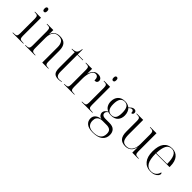

<svg xmlns="http://www.w3.org/2000/svg" viewBox="160 -1918 3335 3335"><g transform="rotate(45 1828.0 -250.5)"><path d="M154 -644Q140 -644 130.5 -654.5Q121 -665 121 -693Q121 -720 130.5 -730.5Q140 -741 154 -741Q168 -741 177.5 -730.5Q187 -720 187 -693Q187 -665 177.5 -654.5Q168 -644 154 -644ZM27 0V-10H47Q96 -10 111.5 -24.5Q127 -39 127 -86V-448Q127 -496 111.5 -511Q96 -526 52 -526H42V-536H191V-88Q191 -40 206.5 -25Q222 -10 271 -10H292V0Z M335 0V-10H349Q383 -10 400 -16.5Q417 -23 423 -41Q429 -59 429 -94V-443Q429 -495 414.5 -510.5Q400 -526 355 -526H340V-536H493V-435H495Q507 -477 532 -501Q557 -525 588 -534.5Q619 -544 650 -544Q738 -544 779.5 -498Q821 -452 821 -353V-94Q821 -59 826.5 -41Q832 -23 848.5 -16.5Q865 -10 897 -10H907V0H757V-380Q757 -446 730 -487.5Q703 -529 637 -529Q581 -529 550 -503Q519 -477 506 -436.5Q493 -396 493 -352V-94Q493 -59 499 -41Q505 -23 522 -16.5Q539 -10 572 -10H582V0Z M1157 10Q1089 10 1059 -24Q1029 -58 1029 -143V-526H952V-536Q1016 -536 1045 -558Q1062 -572 1070.5 -596.5Q1079 -621 1083 -658H1093V-536H1227V-526H1093V-119Q1093 -56 1112 -29Q1131 -2 1172 -2Q1200 -2 1231 -11V-1Q1217 4 1196.5 7Q1176 10 1157 10Z M1291 0V-10H1308Q1352 -10 1367.5 -25Q1383 -40 1383 -87V-450Q1383 -497 1367.5 -511.5Q1352 -526 1303 -526H1294V-536H1446V-418H1448Q1456 -447 1472 -476.5Q1488 -506 1516 -525.5Q1544 -545 1588 -545Q1632 -545 1657 -525.5Q1682 -506 1682 -474Q1682 -451 1667.5 -436Q1653 -421 1619 -421Q1619 -475 1601 -497Q1583 -519 1554 -519Q1524 -519 1504 -500Q1484 -481 1471.5 -449Q1459 -417 1453 -378.5Q1447 -340 1447 -302V-90Q1447 -41 1462.5 -25.5Q1478 -10 1522 -10H1545V0Z M1851 -644Q1837 -644 1827.5 -654.5Q1818 -665 1818 -693Q1818 -720 1827.5 -730.5Q1837 -741 1851 -741Q1865 -741 1874.5 -730.5Q1884 -720 1884 -693Q1884 -665 1874.5 -654.5Q1865 -644 1851 -644ZM1724 0V-10H1744Q1793 -10 1808.5 -24.5Q1824 -39 1824 -86V-448Q1824 -496 1808.5 -511Q1793 -526 1749 -526H1739V-536H1888V-88Q1888 -40 1903.5 -25Q1919 -10 1968 -10H1989V0Z M2233 240Q2134 240 2084 200Q2034 160 2034 93Q2034 36 2075.5 3Q2117 -30 2178 -32Q2140 -42 2121 -66Q2102 -90 2102 -119Q2102 -143 2118.5 -167Q2135 -191 2170 -209Q2122 -229 2098.5 -270.5Q2075 -312 2075 -366Q2075 -446 2120 -495Q2165 -544 2252 -544Q2287 -544 2315.5 -534Q2344 -524 2365 -506Q2386 -528 2408.5 -545Q2431 -562 2459 -562Q2483 -562 2496.5 -549Q2510 -536 2510 -515Q2510 -496 2499.5 -484.5Q2489 -473 2470 -473Q2470 -532 2433 -532Q2419 -532 2405.5 -524.5Q2392 -517 2373 -500Q2394 -479 2408 -443Q2422 -407 2422 -364Q2422 -289 2379.5 -241.5Q2337 -194 2252 -194Q2213 -194 2182 -204Q2159 -191 2149.5 -175.5Q2140 -160 2140 -143Q2140 -115 2161.5 -100Q2183 -85 2222 -85H2322Q2403 -85 2440.5 -46.5Q2478 -8 2478 58Q2478 141 2417.5 190.5Q2357 240 2233 240ZM2249 -204Q2304 -204 2331 -240.5Q2358 -277 2358 -364Q2358 -454 2331 -494Q2304 -534 2249 -534Q2196 -534 2167.5 -493Q2139 -452 2139 -363Q2139 -279 2168 -241.5Q2197 -204 2249 -204ZM2239 230Q2426 230 2426 81Q2426 23 2397 -1Q2368 -25 2311 -25H2210Q2177 -25 2149 -13.5Q2121 -2 2104 24Q2087 50 2087 96Q2087 158 2123.5 194Q2160 230 2239 230Z M2806 10Q2720 10 2678.5 -37Q2637 -84 2637 -185V-443Q2637 -478 2631 -495.5Q2625 -513 2607.5 -519.5Q2590 -526 2557 -526H2543V-536H2701V-181Q2701 -93 2724.5 -48.5Q2748 -4 2815 -4Q2889 -4 2926.5 -59.5Q2964 -115 2964 -204V-443Q2964 -478 2958 -495.5Q2952 -513 2935 -519.5Q2918 -526 2885 -526H2875V-536H3028V-92Q3028 -41 3043 -25.5Q3058 -10 3103 -10H3120V0H2969V-131H2967Q2955 -77 2930.5 -46.5Q2906 -16 2873.5 -3Q2841 10 2806 10Z M3422 10Q3319 10 3260 -61.5Q3201 -133 3201 -263Q3201 -404 3255.5 -474Q3310 -544 3410 -544Q3500 -544 3552 -481Q3604 -418 3604 -299V-280H3267Q3267 -132 3307 -66Q3347 0 3424 0Q3481 0 3518 -29.5Q3555 -59 3568 -114Q3585 -109 3585 -88Q3585 -69 3567 -46Q3549 -23 3513 -6.5Q3477 10 3422 10ZM3536 -290Q3536 -411 3505 -472.5Q3474 -534 3408 -534Q3337 -534 3305 -473Q3273 -412 3268 -290Z"/></g></svg>

Font: Noto Serif Display Light
Style: Regular
Weight: 300
Designer: Monotype Design Team
Foundry: Monotype Imaging Inc.
Version: Version 2.009